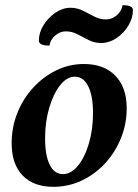

<svg xmlns="http://www.w3.org/2000/svg" viewBox="-20 -709 533 741"><path d="M186 12Q109 12 67 -32Q25 -76 25 -156Q25 -218 47 -273Q69 -328 108 -370.5Q147 -413 197 -437.5Q247 -462 304 -462Q381 -462 425 -417Q469 -372 469 -291Q469 -230 446.5 -175Q424 -120 385 -78Q346 -36 295 -12Q244 12 186 12ZM223 -37Q254 -37 280.5 -69Q307 -101 323 -155Q339 -209 339 -273Q339 -339 320.5 -376Q302 -413 269 -413Q238 -413 212 -380Q186 -347 170 -293Q154 -239 154 -175Q154 -109 172 -73Q190 -37 223 -37ZM171 -533Q130 -533 130 -552Q130 -583 148 -612Q166 -641 194 -660Q222 -679 252 -679Q278 -679 300.5 -667.5Q323 -656 344.5 -645Q366 -634 389 -634Q411 -634 430 -649.5Q449 -665 453 -689Q493 -689 493 -670Q493 -639 475 -609.5Q457 -580 429 -561.5Q401 -543 371 -543Q345 -543 323 -554Q301 -565 279.5 -576.5Q258 -588 234 -588Q212 -588 193 -572Q174 -556 171 -533Z"/></svg>

Font: Petrona
Style: Bold Italic
Weight: 700
Italic angle: -9°
Designer: Ringo R. Seeber
Foundry: Ringo R. Seeber
Version: Version 2.001; ttfautohint (v1.8.3)